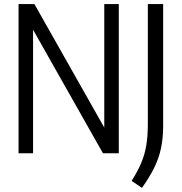

<svg xmlns="http://www.w3.org/2000/svg" viewBox="-20 -760 901 952"><path d="M72 0V-740H150.5L516.5 -93H497V-740H569V0H490.5L124.5 -647H144V0ZM684 171.5 632.5 137Q661.5 91.5 679.2 50.2Q697 9 705 -37.5Q713 -84 713 -145.5V-740H789V-136.5Q789 -74.5 778.2 -24.5Q767.5 25.5 744.2 72.5Q721 119.5 684 171.5Z"/></svg>

Font: Encode Sans SC Condensed
Style: Regular
Weight: 400
Width: 3
Designer: Multiple Designers
Foundry: Impallari Type
Version: Version 3.002